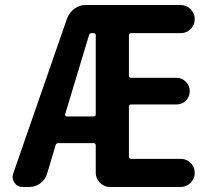

<svg xmlns="http://www.w3.org/2000/svg" viewBox="-20 -750 863 770"><path d="M241 -291Q241 -288 242.5 -285.5Q244 -283 247 -283H355Q364 -283 364 -292V-608Q364 -617 355 -617H348Q339 -617 337 -609ZM71 0Q50 0 38 -17Q26 -34 33 -54L249 -676Q258 -700 278.5 -715Q299 -730 324 -730H704Q728 -730 744.5 -713Q761 -696 761 -673Q761 -650 744.5 -633.5Q728 -617 704 -617H506Q497 -617 497 -608V-447Q497 -438 506 -438H687Q710 -438 725.5 -422Q741 -406 741 -384Q741 -362 725.5 -346.5Q710 -331 687 -331H506Q497 -331 497 -322V-122Q497 -113 506 -113H704Q728 -113 744.5 -96.5Q761 -80 761 -57Q761 -34 744.5 -17Q728 0 704 0H421Q398 0 381 -17Q364 -34 364 -57V-167Q364 -176 355 -176H214Q205 -176 203 -168L169 -54Q162 -30 142 -15Q122 0 96 0Z"/></svg>

Font: Rounded Mplus 1c Bold
Style: Bold
Weight: 700
Version: Version 1.059.20150529